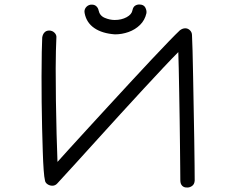

<svg xmlns="http://www.w3.org/2000/svg" viewBox="-20 -766 1040 855"><path d="M492 -613Q435 -617 400 -641Q365 -665 357 -707Q354 -721 361.5 -731.5Q369 -742 382 -745Q399 -747 408 -739Q417 -731 419 -720Q424 -696 446.5 -686.5Q469 -677 491 -677Q521 -677 544 -689.5Q567 -702 570 -721Q573 -735 581.5 -740.5Q590 -746 600 -746Q620 -746 627 -732.5Q634 -719 632 -707Q625 -676 603.5 -655Q582 -634 552.5 -623.5Q523 -613 492 -613ZM815 69Q800 70 791.5 61.5Q783 53 783 37Q783 19 782.5 -22Q782 -63 781.5 -118.5Q781 -174 780 -235.5Q779 -297 778 -355Q777 -413 776 -460.5Q775 -508 774 -534Q748 -508 708 -465.5Q668 -423 619.5 -370.5Q571 -318 518 -260Q465 -202 413.5 -145Q362 -88 316 -37.5Q270 13 235 51Q226 61 213 61Q201 61 191 54Q181 47 180 36Q177 25 174.5 -8.5Q172 -42 170.5 -90.5Q169 -139 167.5 -196.5Q166 -254 165.5 -313Q165 -372 165 -425Q165 -487 166 -534Q167 -581 168 -599Q170 -613 178 -621.5Q186 -630 199 -630Q213 -630 223 -620Q233 -610 231 -596Q230 -574 229 -539Q228 -504 228 -462Q228 -396 229 -318.5Q230 -241 232 -169Q234 -97 236 -45Q253 -64 286.5 -101Q320 -138 365 -187Q410 -236 460 -290.5Q510 -345 560 -399Q610 -453 654.5 -500.5Q699 -548 732 -582Q765 -616 781 -631Q793 -640 805 -640Q817 -640 826 -631Q835 -622 835 -609Q836 -589 837.5 -539.5Q839 -490 840 -423.5Q841 -357 842.5 -284.5Q844 -212 845 -145.5Q846 -79 846.5 -30Q847 19 847 38Q846 54 836 61.5Q826 69 815 69Z"/></svg>

Font: Hachi Maru Pop
Style: Regular
Weight: 400
Designer: Nontynet
Foundry: Nontynet
Version: Version 1.300